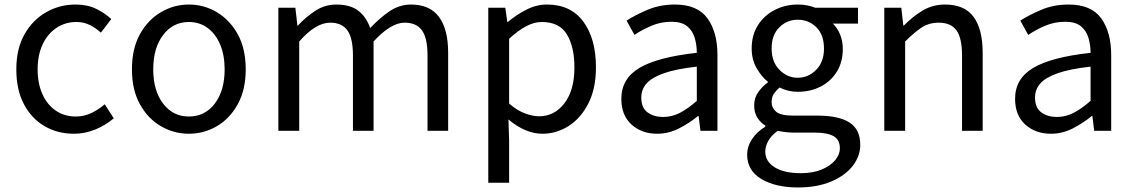

<svg xmlns="http://www.w3.org/2000/svg" viewBox="-20 -577 5002 847"><path d="M306 13Q234 13 176.5 -20.5Q119 -54 85.5 -117.5Q52 -181 52 -271Q52 -362 88 -425.5Q124 -489 183.5 -523Q243 -557 313 -557Q366 -557 404.5 -538Q443 -519 471 -493L425 -433Q402 -454 375.5 -467Q349 -480 317 -480Q268 -480 229 -454Q190 -428 168 -381Q146 -334 146 -271Q146 -209 167 -162Q188 -115 226 -89Q264 -63 314 -63Q352 -63 384.5 -79Q417 -95 442 -117L482 -55Q445 -24 400 -5.5Q355 13 306 13Z M813 13Q747 13 689.5 -20.5Q632 -54 597 -117.5Q562 -181 562 -271Q562 -362 597 -425.5Q632 -489 689.5 -523Q747 -557 813 -557Q880 -557 937 -523Q994 -489 1029 -425.5Q1064 -362 1064 -271Q1064 -181 1029 -117.5Q994 -54 937 -20.5Q880 13 813 13ZM813 -63Q884 -63 927.5 -120Q971 -177 971 -271Q971 -334 951 -381Q931 -428 895.5 -454Q860 -480 813 -480Q743 -480 699.5 -422.5Q656 -365 656 -271Q656 -177 699.5 -120Q743 -63 813 -63Z M1208 0V-543H1283L1292 -464H1294Q1330 -503 1372 -530Q1414 -557 1463 -557Q1526 -557 1561.5 -529Q1597 -501 1613 -453Q1656 -499 1699.5 -528Q1743 -557 1793 -557Q1876 -557 1916.5 -502.5Q1957 -448 1957 -344V0H1866V-332Q1866 -409 1841.5 -443Q1817 -477 1765 -477Q1704 -477 1628 -394V0H1537V-332Q1537 -409 1512.5 -443Q1488 -477 1436 -477Q1373 -477 1300 -394V0Z M2134 229V-543H2209L2218 -480H2220Q2257 -511 2301.5 -534Q2346 -557 2393 -557Q2498 -557 2553.5 -481.5Q2609 -406 2609 -280Q2609 -187 2576 -121.5Q2543 -56 2489 -21.5Q2435 13 2373 13Q2298 13 2223 -50L2226 45V229ZM2358 -64Q2426 -64 2470 -121.5Q2514 -179 2514 -279Q2514 -370 2481 -425Q2448 -480 2370 -480Q2336 -480 2300.5 -461Q2265 -442 2226 -406V-120Q2262 -89 2296.5 -76.5Q2331 -64 2358 -64Z M2879 13Q2811 13 2766 -27.5Q2721 -68 2721 -141Q2721 -230 2801 -277.5Q2881 -325 3054 -344Q3054 -379 3044.5 -410.5Q3035 -442 3011 -461.5Q2987 -481 2942 -481Q2895 -481 2853 -463Q2811 -445 2779 -423L2744 -486Q2781 -510 2836 -533.5Q2891 -557 2957 -557Q3057 -557 3101 -496Q3145 -435 3145 -334V0H3070L3062 -65H3059Q3020 -33 2974.5 -10Q2929 13 2879 13ZM2905 -61Q2944 -61 2979 -79Q3014 -97 3054 -132V-283Q2963 -273 2909 -254Q2855 -235 2832 -208.5Q2809 -182 2809 -147Q2809 -101 2837 -81Q2865 -61 2905 -61Z M3500 250Q3401 250 3338.5 212.5Q3276 175 3276 105Q3276 70 3297 37.5Q3318 5 3356 -18V-23Q3335 -36 3321 -58Q3307 -80 3307 -112Q3307 -146 3326 -172Q3345 -198 3367 -213V-217Q3340 -238 3318 -276Q3296 -314 3296 -363Q3296 -423 3324 -466.5Q3352 -510 3398.5 -533.5Q3445 -557 3499 -557Q3522 -557 3542 -553Q3562 -549 3576 -543H3765V-473H3654Q3674 -454 3686 -425Q3698 -396 3698 -361Q3698 -303 3671.5 -260.5Q3645 -218 3600 -195Q3555 -172 3499 -172Q3457 -172 3419 -191Q3404 -178 3394 -163.5Q3384 -149 3384 -126Q3384 -101 3404 -84Q3424 -67 3479 -67H3586Q3680 -67 3727.5 -36.5Q3775 -6 3775 62Q3775 112 3741.5 155Q3708 198 3646 224Q3584 250 3500 250ZM3513 187Q3566 187 3604.5 171Q3643 155 3664 130Q3685 105 3685 77Q3685 39 3657 23.5Q3629 8 3575 8H3481Q3466 8 3447.5 6Q3429 4 3411 0Q3382 21 3369 45Q3356 69 3356 92Q3356 135 3397.5 161Q3439 187 3513 187ZM3499 -234Q3546 -234 3580.5 -269Q3615 -304 3615 -363Q3615 -423 3581.5 -456.5Q3548 -490 3499 -490Q3452 -490 3418 -456.5Q3384 -423 3384 -363Q3384 -304 3418.5 -269Q3453 -234 3499 -234Z M3881 0V-543H3956L3965 -464H3967Q4005 -503 4049.5 -530Q4094 -557 4149 -557Q4235 -557 4275 -502.5Q4315 -448 4315 -344V0H4224V-332Q4224 -409 4199.5 -443Q4175 -477 4121 -477Q4079 -477 4046.5 -456Q4014 -435 3973 -394V0Z M4616 13Q4548 13 4503 -27.5Q4458 -68 4458 -141Q4458 -230 4538 -277.5Q4618 -325 4791 -344Q4791 -379 4781.5 -410.5Q4772 -442 4748 -461.5Q4724 -481 4679 -481Q4632 -481 4590 -463Q4548 -445 4516 -423L4481 -486Q4518 -510 4573 -533.5Q4628 -557 4694 -557Q4794 -557 4838 -496Q4882 -435 4882 -334V0H4807L4799 -65H4796Q4757 -33 4711.5 -10Q4666 13 4616 13ZM4642 -61Q4681 -61 4716 -79Q4751 -97 4791 -132V-283Q4700 -273 4646 -254Q4592 -235 4569 -208.5Q4546 -182 4546 -147Q4546 -101 4574 -81Q4602 -61 4642 -61Z"/></svg>

Font: Chocolate Classical Sans
Style: Regular
Weight: 400
Designer: 田海東、宇文滿月
Foundry: Moonlit Owen
Version: Version 1.001